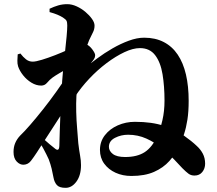

<svg xmlns="http://www.w3.org/2000/svg" viewBox="-20 -839 1040 922"><path d="M611 6Q569 6 535 -9.5Q501 -25 480.5 -53Q460 -81 460 -119Q460 -159 483.5 -189.5Q507 -220 545.5 -237Q584 -254 628 -254Q710 -254 767.5 -234.5Q825 -215 863 -188Q901 -161 924 -139Q943 -122 954 -101Q965 -80 965 -53Q965 -30 951.5 -13Q938 4 914 4Q897 4 885 -5Q873 -14 856 -31Q841 -47 816 -73.5Q791 -100 757.5 -127.5Q724 -155 683 -173.5Q642 -192 595 -192Q561 -192 532 -177Q503 -162 503 -134Q503 -114 522 -99.5Q541 -85 581 -85Q639 -85 675 -108.5Q711 -132 735 -185Q750 -219 760 -262Q770 -305 770 -356Q770 -425 760.5 -482.5Q751 -540 725 -574Q699 -608 652 -608Q619 -608 577.5 -588.5Q536 -569 492 -536Q448 -503 408.5 -461Q369 -419 341 -376L346 -474Q358 -488 384.5 -510Q411 -532 446 -558Q481 -584 520 -606.5Q559 -629 598.5 -643.5Q638 -658 672 -658Q726 -658 766.5 -637Q807 -616 833.5 -576.5Q860 -537 873 -481Q886 -425 886 -355Q886 -303 880 -264.5Q874 -226 864 -195.5Q854 -165 841 -138Q823 -99 793.5 -66Q764 -33 719.5 -13.5Q675 6 611 6ZM94 -48Q76 -47 60.5 -63Q45 -79 45 -109Q45 -133 53 -152Q61 -171 76 -187Q97 -207 126 -240.5Q155 -274 187.5 -315Q220 -356 252 -401Q284 -446 311 -488L319 -358Q299 -327 279 -296Q259 -265 239 -234Q219 -203 198.5 -171.5Q178 -140 157 -107Q142 -84 128.5 -66.5Q115 -49 94 -48ZM295 63Q265 63 253 49.5Q241 36 237 14Q233 -8 228 -29Q223 -50 214 -74Q209 -85 202.5 -98Q196 -111 188.5 -125Q181 -139 172 -152Q163 -165 153 -178L162 -198Q170 -189 186 -174.5Q202 -160 217.5 -147Q233 -134 241 -128Q264 -107 265 -139Q266 -165 267 -209Q268 -253 270.5 -305.5Q273 -358 276 -408Q278 -450 282.5 -497Q287 -544 292 -587.5Q297 -631 300 -665Q303 -699 303 -716Q303 -732 299.5 -739Q296 -746 282 -755Q271 -762 255.5 -768.5Q240 -775 218 -781V-797Q239 -807 259.5 -813Q280 -819 303 -819Q325 -819 348 -808.5Q371 -798 390 -782Q409 -766 421.5 -748.5Q434 -731 434 -716Q434 -698 426 -683Q418 -668 408 -646Q399 -625 389 -590Q379 -555 370.5 -515Q362 -475 356 -438.5Q350 -402 347 -379Q345 -343 346 -301.5Q347 -260 350.5 -221Q354 -182 356 -151Q360 -117 364.5 -92.5Q369 -68 369 -46Q369 3 347 33Q325 63 295 63ZM178 -428Q154 -428 131 -442Q108 -456 91 -477.5Q74 -499 67 -520Q63 -533 63.5 -548Q64 -563 65 -578L78 -582Q91 -565 105 -554Q119 -543 137 -543Q152 -543 181.5 -552Q211 -561 244.5 -574Q278 -587 308 -601Q338 -615 354 -623Q367 -630 376.5 -630Q386 -630 393 -627Q410 -620 423.5 -601.5Q437 -583 437 -574Q437 -564 431.5 -555.5Q426 -547 415 -534Q394 -510 374.5 -483.5Q355 -457 336 -429L339 -491Q343 -499 348.5 -513.5Q354 -528 355 -536Q337 -529 312.5 -515Q288 -501 266 -488Q244 -475 233 -467Q218 -456 206.5 -442Q195 -428 178 -428Z"/></svg>

Font: Noto Serif JP ExtraLight ExtraBold
Style: Regular
Weight: 800
Version: Version 2.003-H1;hotconv 1.1.1;makeotfexe 2.6.0